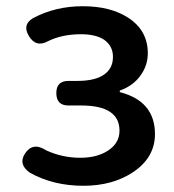

<svg xmlns="http://www.w3.org/2000/svg" viewBox="-20 -584 560 617"><path d="M248 13Q151 13 76 -29Q38 -56 60 -90Q85 -129 128 -101Q180 -77 238 -77Q292 -77 327 -100Q364 -124 364 -164Q364 -245 241 -245H200Q161 -245 161 -285Q161 -324 200 -324H229Q285 -324 314 -344Q343 -364 343 -401Q343 -436 315 -456Q288 -474 240 -474Q180 -474 135 -452Q96 -430 73 -468Q51 -504 85 -525Q157 -564 246 -564Q335 -564 392 -527Q455 -486 455 -413Q455 -374 432 -342Q408 -308 365 -293V-288Q478 -259 478 -153Q478 -78 408 -31Q342 13 248 13Z"/></svg>

Font: GenSenRounded JP M
Style: Regular
Weight: 500
Version: Version 1.501;PS 1;hotconv 16.6.51;makeotf.lib2.5.65220